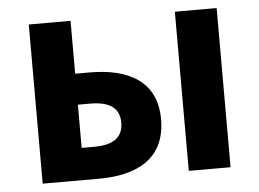

<svg xmlns="http://www.w3.org/2000/svg" viewBox="-45 -616 908 673"><g transform="rotate(-5 409.5 -280.0)"><path d="M79 0H277C411 0 512 -50 512 -189C512 -324 411 -374 277 -374H226V-560H79ZM226 -113V-265H269C338 -265 372 -240 372 -190C372 -137 338 -113 269 -113ZM593 0H740V-560H593Z"/></g></svg>

Font: Noto Sans Mono CJK SC
Style: Bold
Weight: 700
Designer: Ryoko NISHIZUKA 西塚涼子 (kana, bopomofo & ideographs); Paul D. Hunt (Latin, Greek & Cyrillic); Sandoll Communications 산돌커뮤니
Foundry: Adobe
Version: Version 2.004;hotconv 1.0.118;makeotfexe 2.5.65603